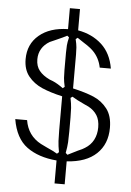

<svg xmlns="http://www.w3.org/2000/svg" viewBox="-66 -944 771 1133"><g transform="rotate(5 320.0 -377.0)"><path d="M301 6Q193 -3 124.5 -53Q56 -103 37 -216H107Q122 -125 201 -83Q211 -78 236 -66Q277 -48 300 -34L311 -44Q304 -81 302.5 -109Q301 -137 301 -173V-374Q230 -390 180.5 -411.5Q131 -433 99 -472.5Q67 -512 67 -574Q67 -663 130.5 -716.5Q194 -770 301 -772V-896H361V-770Q445 -755 501.5 -703.5Q558 -652 573 -562H507Q496 -619 457 -658Q443 -672 422.5 -686Q402 -700 398 -702L362 -726L351 -717Q358 -688 359.5 -669Q361 -650 361 -627V-426Q436 -409 484.5 -388.5Q533 -368 565.5 -326Q598 -284 598 -213Q598 -117 537 -59Q476 -1 361 6V142H301ZM311 -431Q304 -462 302.5 -483Q301 -504 301 -530V-632Q301 -656 302.5 -675.5Q304 -695 311 -724L300 -733Q282 -723 234 -702Q217 -695 200 -687Q169 -669 152.5 -641.5Q136 -614 136 -579Q136 -538 157.5 -511.5Q179 -485 219 -466Q223 -465 237.5 -459Q252 -453 268 -443.5Q284 -434 300 -422ZM362 -33 420 -62Q451 -75 462 -83Q495 -103 512 -135.5Q529 -168 529 -210Q529 -253 511.5 -281Q494 -309 461 -327L435 -339Q387 -361 362 -377L351 -369Q358 -334 359.5 -310Q361 -286 361 -254V-171Q361 -135 359.5 -107.5Q358 -80 351 -43Z"/></g></svg>

Font: Open Sauce Sans Light
Style: Regular
Weight: 300
Designer: Alfredo Marco Pradil
Foundry: Creative Sauce Fz LLC
Version: Version 1.477